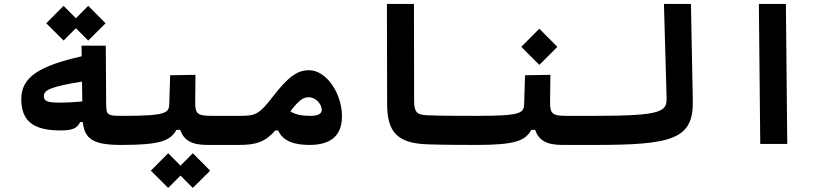

<svg xmlns="http://www.w3.org/2000/svg" viewBox="-20 -713 4142 951"><path d="M280.3 -66.9C336.4 -66.9 362.3 -76.7 377 -108.4H390.1C398.9 -23.4 443.4 4.9 580.1 4.9C613.3 4.9 622.6 -22 622.6 -65.9C622.6 -114.3 613.3 -139.2 585.9 -139.2C512.7 -139.2 506.3 -142.6 505.9 -194.8L503.9 -486.8H383.8L384.8 -434.1C180.7 -387.7 85.4 -334.5 85.4 -222.7C85.4 -113.3 144.5 -66.9 280.3 -66.9ZM417 -512.2 502.9 -597.7 417 -684.1 356 -622.6 294.9 -684.1 209 -597.7 294.9 -512.2 356 -573.2ZM386.2 -309.1 387.7 -210.4C353.5 -207 307.1 -204.6 279.8 -204.6C217.3 -204.6 197.3 -210.4 197.3 -236.8C197.3 -266.6 228 -282.7 386.2 -309.1Z M580.1 4.9C773.4 4.9 823.2 -15.1 854 -69.8H872.6C890.6 -19 927.2 4.9 1007.3 4.9H1166C1189.5 4.9 1208.5 -20 1208.5 -75.7C1208.5 -120.1 1196.8 -139.2 1171.9 -139.2H1028.3C958 -139.2 946.8 -149.4 946.8 -206.5L948.2 -342.3L822.8 -340.3L818.4 -198.7C816.9 -152.3 802.2 -139.2 585.9 -139.2ZM935.1 217.8 1021 132.3 935.1 45.9 874 107.4 813 45.9 727.1 132.3 813 217.8 874 156.7Z M1163.1 4.9C1252 4.9 1293 -10.7 1343.8 -66.9H1357.4C1381.8 -13.2 1438.5 4.9 1513.2 4.9C1611.3 4.9 1673.8 -35.2 1673.8 -137.2C1673.8 -249.5 1597.2 -365.2 1510.7 -365.2C1450.2 -365.2 1405.8 -330.6 1327.1 -229C1265.1 -148.9 1246.1 -139.2 1171.9 -139.2C1148.9 -139.2 1137.7 -98.1 1137.7 -65.9C1137.7 -22.5 1145.5 4.9 1163.1 4.9ZM1418 -161.1C1459 -214.8 1480.5 -231.4 1508.8 -231.4C1543 -231.4 1573.7 -197.8 1573.7 -169.4C1573.7 -149.4 1555.2 -139.2 1519.5 -139.2C1477.5 -139.2 1448.7 -143.6 1418 -161.1Z M2337.9 4.9C2366.2 4.9 2377.9 -30.3 2377.9 -63.5C2377.9 -106.9 2366.2 -139.2 2343.8 -139.2C2266.1 -139.2 2161.1 -139.2 2095.7 -142.1C2044.9 -144.5 2031.2 -156.7 2031.2 -215.3L2030.3 -693.4H1896.5L1897.5 -198.2C1897.9 -57.1 1948.7 -2.9 2099.6 2C2171.4 4.4 2271.5 4.9 2337.9 4.9Z M2337.9 4.9C2531.2 4.9 2581.1 -15.1 2611.8 -69.8H2630.4C2648.4 -19 2685.1 4.9 2765.1 4.9H2923.8C2947.3 4.9 2966.3 -20 2966.3 -75.7C2966.3 -120.1 2954.6 -139.2 2929.7 -139.2H2786.1C2715.8 -139.2 2704.6 -149.4 2704.6 -206.5L2706.1 -342.3L2580.6 -340.3L2576.2 -198.7C2574.7 -152.3 2560.1 -139.2 2343.8 -139.2ZM2651.4 -391.6 2740.7 -481 2651.4 -570.8 2562 -481Z M2923.8 4.9C3306.2 4.9 3415.5 -22 3411.6 -213.4L3402.3 -693.4H3268.6L3281.7 -229.5C3283.7 -160.6 3260.3 -139.2 2929.7 -139.2C2910.2 -139.2 2895.5 -123.5 2895.5 -70.8C2895.5 -16.1 2904.8 4.9 2923.8 4.9Z M3745.6 0H3879.4L3872.6 -693.4H3738.8Z"/></svg>

Font: Cascadia Mono NF
Style: Bold
Weight: 700
Monospace: yes
Designer: Aaron Bell
Foundry: Saja Typeworks
Version: Version 2404.023